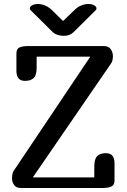

<svg xmlns="http://www.w3.org/2000/svg" viewBox="-20 -939 632 959"><path d="M85 0Q61 0 50.5 -15Q40 -30 40 -49Q40 -58 42 -68.5Q44 -79 48 -85L431 -656H163V-600Q163 -564 148.5 -549.5Q134 -535 105 -535Q62 -535 62 -585V-672Q62 -695 77.5 -702Q93 -709 122 -709H499Q522 -709 533 -693.5Q544 -678 544 -658Q544 -650 542 -639.5Q540 -629 536 -624L144 -53H451V-109Q451 -145 466 -159.5Q481 -174 509 -174Q552 -174 552 -124V-37Q552 -15 536.5 -7.5Q521 0 492 0ZM295 -834 351 -888Q368 -905 386.5 -912Q405 -919 421 -919Q439 -919 450.5 -912.5Q462 -906 462 -897Q462 -892 458 -888L348 -779Q329 -760 299 -760Q282 -760 268 -764.5Q254 -769 243 -779L133 -888Q129 -892 129 -897Q129 -906 140.5 -912.5Q152 -919 170 -919Q186 -919 204 -912Q222 -905 240 -888Z"/></svg>

Font: Marmelad
Style: Regular
Weight: 400
Designer: Manvel Shmavonyan
Foundry: Cyreal
Version: Version 1.110; ttfautohint (v1.8.4.7-5d5b)